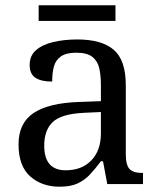

<svg xmlns="http://www.w3.org/2000/svg" viewBox="-20 -695 603 725"><path d="M205 10Q138 10 94 -29Q50 -68 50 -150Q50 -230 106.5 -268Q163 -306 278 -310L361 -313V-373Q361 -409 355 -436.5Q349 -464 329 -480Q309 -496 268 -496Q230 -496 210 -482Q190 -468 183.5 -443.5Q177 -419 177 -387Q135 -387 113.5 -401.5Q92 -416 92 -450Q92 -485 116.5 -506Q141 -527 182 -536.5Q223 -546 272 -546Q364 -546 409.5 -507Q455 -468 455 -373V-114Q455 -72 469 -57Q483 -42 517 -42H520V0H385L369 -86H361Q340 -58 320 -36.5Q300 -15 273.5 -2.5Q247 10 205 10ZM228 -52Q289 -52 325 -89.5Q361 -127 361 -191V-272L297 -269Q212 -265 179.5 -234.5Q147 -204 147 -145Q147 -52 228 -52ZM126 -616V-675H416V-616Z"/></svg>

Font: Noto Naskh Arabic UI
Style: Regular
Weight: 400
Designer: Monotype Design Team, David Williams, Mohamad Dakak and Nizar Qandah
Foundry: Monotype Imaging Inc.
Version: Version 2.014